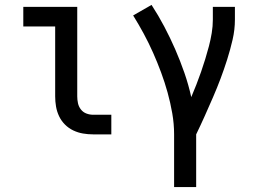

<svg xmlns="http://www.w3.org/2000/svg" viewBox="-20 -548 1040 783"><path d="M360 0Q339 0 318.5 -3.5Q298 -7 279 -16Q260 -25 245 -40Q230 -55 221 -74Q212 -93 208.5 -113.5Q205 -134 205 -155V-440H75V-520H295V-155Q295 -141 298 -127Q301 -113 310 -101.5Q319 -90 332.5 -85Q346 -80 360 -80H434V0Z M690 215V0Q690 -43 682.5 -86Q675 -129 663.5 -170.5Q652 -212 637 -252.5Q622 -293 604.5 -332.5Q587 -372 566.5 -410Q546 -448 523 -485L598 -528Q626 -485 650 -439.5Q674 -394 694.5 -347Q715 -300 732 -251Q749 -202 760 -152Q771 -178 781 -203.5Q791 -229 800 -255Q809 -281 817 -307Q825 -333 832 -359.5Q839 -386 843.5 -413.5Q848 -441 848 -468V-520H938V-468Q938 -427 928.5 -386Q919 -345 906.5 -305.5Q894 -266 879.5 -227.5Q865 -189 848.5 -151Q832 -113 815 -75Q798 -37 780 0V215Z"/></svg>

Font: Iosevka Term Medium
Style: Regular
Weight: 500
Monospace: yes
Designer: Belleve Invis
Foundry: Belleve Invis
Version: Version 26.3.1